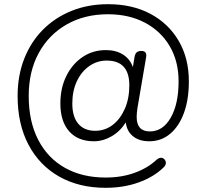

<svg xmlns="http://www.w3.org/2000/svg" viewBox="-20 -733 985 916"><path d="M434 -109Q481 -109 517.5 -137Q554 -165 575.5 -214Q597 -263 597 -326Q597 -444 489 -444Q443 -444 405.5 -417.5Q368 -391 346.5 -345Q325 -299 325 -239Q325 -176 353.5 -142.5Q382 -109 434 -109ZM484 163Q357 163 262.5 109.5Q168 56 116 -42.5Q64 -141 64 -275Q64 -372 95.5 -452.5Q127 -533 184.5 -591Q242 -649 321 -681Q400 -713 496 -713Q611 -713 697.5 -667Q784 -621 832.5 -538Q881 -455 881 -345Q881 -258 857.5 -194Q834 -130 791.5 -94.5Q749 -59 692 -59Q644 -59 614.5 -83Q585 -107 580 -149Q553 -106 512 -82.5Q471 -59 428 -59Q352 -59 310 -106.5Q268 -154 268 -239Q268 -313 296.5 -370.5Q325 -428 374 -461Q423 -494 485 -494Q533 -494 566.5 -473Q600 -452 614 -413L622 -462Q625 -478 633 -484Q641 -490 654 -490Q683 -490 677 -459L636 -219Q634 -206 633 -195Q632 -184 632 -175Q632 -106 695 -106Q757 -106 794.5 -171.5Q832 -237 832 -345Q832 -441 789.5 -513Q747 -585 671 -625Q595 -665 495 -665Q383 -665 297.5 -616Q212 -567 164.5 -479.5Q117 -392 117 -275Q117 -154 162 -66.5Q207 21 289.5 67.5Q372 114 484 114Q561 114 623.5 91Q686 68 727 29Q743 16 755.5 21Q768 26 771 40Q774 54 758 68Q712 112 641 137.5Q570 163 484 163Z"/></svg>

Font: Chiron GoRound TC L
Style: Regular
Weight: 300
Designer: Ryoko NISHIZUKA 西塚涼子 (kana, bopomofo & ideographs); Paul D. Hunt (Latin, Greek & Cyrillic); Sandoll Communications 산돌커뮤니
Foundry: Adobe
Version: Version 1.000;hotconv 1.1.1;makeotfexe 2.6.0